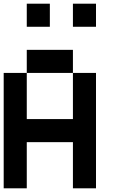

<svg xmlns="http://www.w3.org/2000/svg" viewBox="-20 -1020 665 1040"><path d="M0 0V-625H125V-375H375V-625H500V0H375V-250H125V0ZM125 -625V-750H375V-625ZM125 -875V-1000H250V-875ZM375 -875V-1000H500V-875Z"/></svg>

Font: Galmuri7 Regular
Style: Regular
Weight: 400
Designer: Lee Minseo (quiple)
Version: Version 2.399;hotconv 1.1.1;makeotfexe 2.6.0 DEVELOPMENT